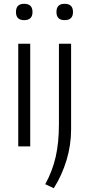

<svg xmlns="http://www.w3.org/2000/svg" viewBox="-20 -770 467 1010"><path d="M107 -664Q64 -664 64 -707Q64 -750 107 -750Q151 -750 151 -707Q151 -664 107 -664ZM76 -540H139V0H76ZM320 -664Q277 -664 277 -707Q277 -750 320 -750Q364 -750 364 -707Q364 -664 320 -664ZM218 199Q256 130 273 55Q290 -20 290 -117V-540H354V-89Q354 -7 330 72.5Q306 152 263 220Z"/></svg>

Font: Encode Sans Narrow
Style: Light
Weight: 300
Designer: Pablo Impallari, Andres Torresi
Foundry: Pablo Impallari, Andres Torresi
Version: Version 1.000; ttfautohint (v1.00) -l 8 -r 50 -G 200 -x 14 -